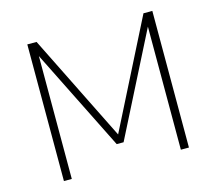

<svg xmlns="http://www.w3.org/2000/svg" viewBox="-100 -818 1059 942"><g transform="rotate(-15 430.0 -347.0)"><path d="M113 0V-694H160L429 -152L703 -694H748V0H707V-625L445 -108H410L153 -624V0Z"/></g></svg>

Font: Cantarell Light
Style: Regular
Weight: 300
Designer: Dave Crossland, Nikolaus Waxweiler, Florian Fecher, Jacques Le Bailly, Eben Sorkin, Alexei Vanyashin, Alexios Zavras, Em
Version: Version 0.303